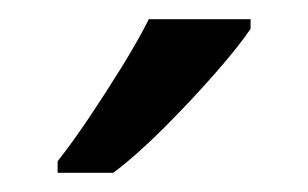

<svg xmlns="http://www.w3.org/2000/svg" viewBox="-20 -786 321 200"><path d="M241 -756Q229 -738 204 -709.5Q179 -681 150.5 -652.5Q122 -624 98 -606H40V-618Q55 -637 72.5 -663Q90 -689 107 -716.5Q124 -744 135 -766H241Z"/></svg>

Font: Noto Sans Tifinagh SIL
Style: Regular
Weight: 400
Designer: JamraPatel
Foundry: JamraPatel LLC
Version: Version 2.006; ttfautohint (v1.8.4.7-5d5b)